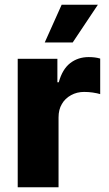

<svg xmlns="http://www.w3.org/2000/svg" viewBox="-20 -795 461 815"><path d="M228.5 0H55.2V-545.4H223.6V-445.8H229.5Q244.6 -501 277.8 -526.9Q311 -552.7 356.4 -552.7Q369.1 -552.7 381.3 -551.3Q391.6 -550.3 405.3 -546.4V-395.5Q395 -398.9 373 -402.3Q356 -404.8 336.9 -404.8Q306.6 -404.8 281.7 -391.1Q255.9 -377 242.7 -353.5Q228.5 -330.1 228.5 -296.4ZM288.6 -614.7H169.9L241.7 -774.9H395.5Z"/></svg>

Font: My Font
Style: Regular
Weight: 500
Designer: Rasmus Andersson
Foundry: rsms
Version: Version 0.001